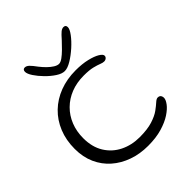

<svg xmlns="http://www.w3.org/2000/svg" viewBox="-200 -809 953 953"><g transform="rotate(-45 277.0 -332.0)"><path d="M285 25.5Q228 25.5 179.2 8.2Q130.5 -9 94 -41Q57.5 -73 37 -118.5Q16.5 -164 16.5 -221.5Q16.5 -283 37 -333.2Q57.5 -383.5 94.8 -419.5Q132 -455.5 183.2 -475Q234.5 -494.5 295.5 -494.5Q341 -494.5 375.5 -486.2Q410 -478 429.5 -466.2Q449 -454.5 449 -443.5Q449 -438.5 446 -434.2Q443 -430 438 -427.5Q433 -425 427 -425Q417.5 -425 404 -430.5Q390.5 -436 367.2 -441.8Q344 -447.5 305.5 -447.5Q256 -447.5 215.5 -431.5Q175 -415.5 145.5 -386.2Q116 -357 100 -317Q84 -277 84 -229Q84 -167 111 -123.5Q138 -80 184 -57.2Q230 -34.5 286 -34.5Q340.5 -34.5 376 -45.8Q411.5 -57 432.8 -72.5Q454 -88 466.5 -99.5Q479 -111 488 -111Q497 -111 501.5 -107.2Q506 -103.5 507.8 -98Q509.5 -92.5 509.5 -87.5Q509.5 -74.5 495.5 -55.5Q481.5 -36.5 453.5 -18Q425.5 0.5 383.2 13Q341 25.5 285 25.5ZM255 -529.5Q236 -529.5 211.8 -545.2Q187.5 -561 164.8 -584.2Q142 -607.5 127.2 -630Q112.5 -652.5 112.5 -666.5Q112.5 -674.5 116.2 -678.8Q120 -683 126.5 -683Q138.5 -683 149.5 -672.2Q160.5 -661.5 178 -637.5Q190.5 -621.5 205 -607.2Q219.5 -593 234 -584Q248.5 -575 260 -575Q271.5 -575 286.8 -586Q302 -597 319.2 -614Q336.5 -631 352.5 -648.5Q372.5 -671.5 383.2 -680.2Q394 -689 404.5 -689Q420 -689 420 -673Q420 -659 402.2 -635.2Q384.5 -611.5 357.5 -587.2Q330.5 -563 302.8 -546.2Q275 -529.5 255 -529.5Z"/></g></svg>

Font: Gluten ExtraLight
Style: Regular
Weight: 250
Designer: Tyler Finck
Foundry: Etcetera Type Company
Version: Version 1.300